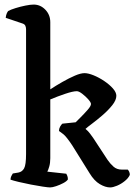

<svg xmlns="http://www.w3.org/2000/svg" viewBox="-20 -820 589 840"><path d="M199 0Q191 0 167.5 -3.5Q144 -7 115.5 -12.5Q87 -18 62 -24Q37 -30 26 -34Q26 -42 29.5 -49.5Q33 -57 36 -61L60 -65Q77 -68 85.5 -83.5Q94 -99 94 -146V-692Q94 -700 91 -707Q88 -714 79 -717L5 -742Q6 -753 9.5 -761Q13 -769 16 -772Q27 -778 48 -784.5Q69 -791 91 -795.5Q113 -800 127 -800Q157 -800 178.5 -777.5Q200 -755 200 -723V-429Q224 -445 253 -461.5Q282 -478 307.5 -489Q333 -500 350 -500Q366 -500 389.5 -490.5Q413 -481 436 -465.5Q459 -450 474 -433Q489 -416 489 -401Q489 -382 471 -359.5Q453 -337 428 -315.5Q403 -294 381.5 -278Q360 -262 354 -256Q358 -253 365 -246Q372 -239 388 -216L451 -120Q462 -104 476.5 -91Q491 -78 513 -78H539Q542 -75 545 -69Q548 -63 548 -55Q542 -41 526 -28Q510 -15 492 -7.5Q474 0 462 0Q441 0 416.5 -14.5Q392 -29 372 -62L296 -184Q270 -223 257 -233Q244 -243 238 -247Q238 -257 243 -266Q248 -275 253 -279L311 -285Q317 -291 333 -307Q349 -323 363.5 -339.5Q378 -356 378 -365Q378 -372 366 -385.5Q354 -399 339.5 -410Q325 -421 316 -421Q299 -421 265 -409.5Q231 -398 200 -385V-128Q200 -107 195.5 -91.5Q191 -76 187 -69L270 -60Q272 -57 274.5 -50.5Q277 -44 277 -35Q272 -27 257 -19Q242 -11 225.5 -5.5Q209 0 199 0Z"/></svg>

Font: Texturina 72pt SemiBold
Style: Regular
Weight: 600
Designer: Guillermo Torres Carreño
Foundry: Omnibus-Type
Version: Version 1.002; ttfautohint (v1.8.3)